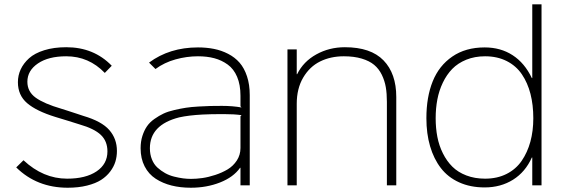

<svg xmlns="http://www.w3.org/2000/svg" viewBox="-20 -859 2620 890"><path d="M522 -159.2Q522 -133.3 514.9 -109.9Q507.8 -86.4 491 -64Q474.1 -41.5 448.7 -25.1Q423.3 -8.8 383.5 1.2Q343.8 11.2 293.9 11.2Q150.9 11.2 55.2 -83L88.9 -116.2Q180.2 -30.8 291 -30.8Q377.4 -30.8 427.7 -64.7Q478 -98.6 478 -157.2Q478 -204.6 447.5 -233.6Q417 -262.7 349.1 -282.2Q345.2 -283.7 295.2 -299.1Q245.1 -314.5 236.8 -316.9Q148.4 -344.2 105.7 -380.9Q63 -417.5 63 -478Q63 -509.3 75.9 -537.4Q88.9 -565.4 114.7 -588.9Q140.6 -612.3 185.1 -626.2Q229.5 -640.1 287.1 -640.1Q415 -640.1 498 -554.2L465.8 -521Q391.6 -598.1 287.1 -598.1Q204.6 -598.1 155.8 -564.9Q106.9 -531.7 106.9 -480Q106.9 -434.1 145.5 -406.2Q184.1 -378.4 264.2 -355Q270.5 -353 292 -346.2Q313.5 -339.4 337.6 -331.3Q361.8 -323.2 366.2 -321.8Q451.2 -296.9 486.6 -256.3Q522 -215.8 522 -159.2Z M1094.7 -319.8 1099.6 -325.2Q1066.4 -330.1 1016.6 -330.1Q954.6 -330.1 919.4 -328.1Q854.5 -324.7 810.5 -314.9Q674.8 -280.3 674.8 -171.9Q674.8 -143.6 684.1 -120.4Q693.4 -97.2 709.7 -82.3Q726.1 -67.4 745.4 -56.6Q764.6 -45.9 787.1 -40.3Q809.6 -34.7 828.6 -32.2Q847.7 -29.8 865.7 -29.8Q890.1 -29.8 918 -33.7Q945.8 -37.6 977.8 -48.1Q1009.8 -58.6 1035.4 -74Q1061 -89.4 1077.9 -115.2Q1094.7 -141.1 1094.7 -172.9ZM1137.7 -418V0H1094.7V-81.1H1092.8Q1062 -37.6 1000 -13.2Q938 11.2 864.7 11.2Q816.4 11.2 775.4 1Q734.4 -9.3 701.7 -30.5Q668.9 -51.8 650.4 -87.9Q631.8 -124 631.8 -171.9Q631.8 -203.1 640.1 -229Q648.4 -254.9 661.4 -273.7Q674.3 -292.5 695.8 -307.6Q717.3 -322.8 738 -332.5Q758.8 -342.3 788.6 -349.1Q818.4 -356 842.3 -359.6Q866.2 -363.3 899.7 -365.2Q933.1 -367.2 955.1 -367.7Q977.1 -368.2 1008.8 -368.2Q1058.6 -368.2 1099.6 -360.8L1094.7 -366.2V-415Q1094.7 -466.3 1079.1 -502.9Q1063.5 -539.6 1035.4 -559.8Q1007.3 -580.1 973.4 -589.1Q939.5 -598.1 897.5 -598.1Q845.7 -598.1 793.7 -583.7Q741.7 -569.3 700.7 -539.1L670.9 -568.8Q765.6 -639.2 897.5 -639.2Q937.5 -639.2 971.9 -632.3Q1006.3 -625.5 1037.6 -609.4Q1068.8 -593.3 1090.6 -568.4Q1112.3 -543.5 1125 -505.1Q1137.7 -466.8 1137.7 -418Z M1816.9 -409.2V0H1773.4V-387.2Q1773.4 -425.3 1768.3 -455.1Q1763.2 -484.9 1749.8 -512.5Q1736.3 -540 1714.4 -558.3Q1692.4 -576.7 1656.7 -587.4Q1621.1 -598.1 1573.7 -598.1Q1512.7 -598.1 1464.1 -574.2Q1415.5 -550.3 1385.5 -499.5Q1355.5 -448.7 1355.5 -377.9V0H1312.5V-629.9H1355.5V-515.1H1357.4Q1386.2 -573.7 1446.3 -606.9Q1506.3 -640.1 1578.6 -640.1Q1698.7 -640.1 1757.8 -579.1Q1816.9 -518.1 1816.9 -409.2Z M2452.1 -311Q2452.1 -372.6 2439 -423.8Q2425.8 -475.1 2399.2 -514.4Q2372.6 -553.7 2328.9 -575.9Q2285.2 -598.1 2228.5 -598.1Q2180.7 -598.1 2141.6 -582.3Q2102.5 -566.4 2076.4 -539.6Q2050.3 -512.7 2032.7 -475.8Q2015.1 -439 2007.3 -397.9Q1999.5 -356.9 1999.5 -311Q1999.5 -265.1 2007.3 -224.6Q2015.1 -184.1 2033 -148.2Q2050.8 -112.3 2076.9 -86.4Q2103 -60.5 2141.8 -45.7Q2180.7 -30.8 2228.5 -30.8Q2284.7 -30.8 2328.1 -52.7Q2371.6 -74.7 2398.2 -113.5Q2424.8 -152.3 2438.5 -202.1Q2452.1 -252 2452.1 -311ZM2490.2 -838.9V0H2447.3V-128.9H2445.3Q2415.5 -62 2358.4 -26.1Q2301.3 9.8 2226.6 9.8Q2160.2 9.8 2108.4 -13.7Q2056.6 -37.1 2023.7 -79.8Q1990.7 -122.6 1973.6 -181.2Q1956.5 -239.7 1956.5 -311Q1956.5 -409.2 1985.8 -481.9Q2015.1 -554.7 2076.7 -596.9Q2138.2 -639.2 2226.6 -639.2Q2300.8 -639.2 2356.4 -603Q2412.1 -566.9 2445.3 -497.1H2447.3V-838.9Z"/></svg>

Font: Sinkin Sans 200 X Light
Style: Regular
Weight: 200
Designer: Keith Bates
Foundry: K-Type
Version: Sinkin Sans (version 1.0)  by Keith Bates   •   © 2014   www